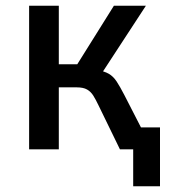

<svg xmlns="http://www.w3.org/2000/svg" viewBox="-20 -518 595 666"><path d="M442 128V0H413V-76H535V128ZM81 0V-498H184V-295H248L375 -498H486L326 -253L314 -276Q342 -271 357.5 -262Q373 -253 384.5 -235.5Q396 -218 411 -189L508 0H396L322 -152Q312 -173 303.5 -186.5Q295 -200 282 -207.5Q269 -215 246 -215H184V0Z"/></svg>

Font: Nunito Sans 7pt Condensed SemiBold
Style: Regular
Weight: 600
Width: 3
Designer: Vernon Adams
Foundry: Vernon Adams
Version: Version 3.101;gftools[0.9.27]